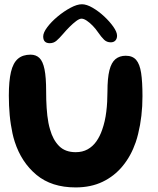

<svg xmlns="http://www.w3.org/2000/svg" viewBox="-20 -840 724 880"><path d="M326.5 19Q216.5 19 147.2 -38.5Q78 -96 47.5 -190.5Q41.5 -209 37.2 -228.8Q33 -248.5 29.8 -269.2Q26.5 -290 24.5 -311.8Q22.5 -333.5 21.5 -356Q20.5 -378.5 20.5 -401.5Q20.5 -468.5 30.2 -510Q40 -551.5 62 -570.5Q84 -589.5 120 -589.5Q145 -589.5 160.8 -574.2Q176.5 -559 184 -522.5Q191.5 -486 191.5 -421Q191.5 -401.5 192 -382.5Q192.5 -363.5 193.8 -345.2Q195 -327 197 -309.8Q199 -292.5 202 -276.8Q205 -261 209.5 -246.5Q222.5 -199.5 250.5 -171Q278.5 -142.5 327 -142.5Q358 -142.5 381.5 -155.5Q405 -168.5 421.5 -191.8Q438 -215 448.5 -246Q455 -264.5 459.8 -285.2Q464.5 -306 467.2 -328.2Q470 -350.5 471.2 -373.8Q472.5 -397 472.5 -420Q472.5 -482 481.5 -517.8Q490.5 -553.5 509.2 -569Q528 -584.5 556.5 -584.5Q587.5 -584.5 604 -565.5Q620.5 -546.5 626.8 -505.8Q633 -465 633 -399.5Q633 -376.5 631.8 -354Q630.5 -331.5 628 -309.8Q625.5 -288 621.8 -267.2Q618 -246.5 613.2 -226.8Q608.5 -207 602 -188Q580.5 -125.5 542.2 -79Q504 -32.5 450.2 -6.8Q396.5 19 326.5 19ZM208 -642Q178 -642 178 -673Q178 -690.5 196.5 -715.2Q215 -740 243.8 -764Q272.5 -788 302.8 -804.2Q333 -820.5 355.5 -820.5Q377 -820.5 404.5 -804.5Q432 -788.5 457.5 -764.8Q483 -741 499.8 -717Q516.5 -693 516.5 -676.5Q516.5 -662.5 508.8 -654.2Q501 -646 488 -646Q469.5 -646 457 -658Q444.5 -670 429 -692.5Q419 -707.5 405.2 -721.8Q391.5 -736 377.8 -745.2Q364 -754.5 353.5 -754.5Q344 -754.5 329.2 -743.5Q314.5 -732.5 298.8 -716.8Q283 -701 269.5 -685Q251.5 -664 238.5 -653Q225.5 -642 208 -642Z"/></svg>

Font: Gluten Thin Medium
Style: Regular
Weight: 500
Version: Version 1.300